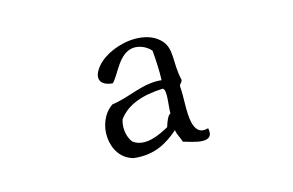

<svg xmlns="http://www.w3.org/2000/svg" viewBox="-66 -633 1131 742"><g transform="rotate(-15 500.0 -262.5)"><path d="M698 -80C664 -70 648 -89 641 -118C631 -159 639 -222 635 -262C634 -275 647 -276 647 -288C629 -364 653 -415 609 -455C584 -478 550 -487 514 -487C452 -487 387 -458 357 -421C325 -382 332 -348 387 -343C417 -373 439 -449 498 -455C523 -457 551 -445 568 -425C571 -388 574 -341 572 -306C496 -314 437 -274 365 -265C287 -214 294 -68 390 -43C474 -33 527 -67 572 -106C575 -86 585 -73 590 -55C607 -51 640 -38 666 -38C689 -38 705 -47 698 -80ZM572 -173C561 -169 552 -145 546 -125C510 -105 446 -73 402 -106C388 -121 375 -159 387 -198C422 -248 486 -270 568 -273C585 -266 571 -200 572 -173Z"/></g></svg>

Font: Yuji Syuku Std R
Style: Regular
Weight: 400
Designer: Kataoka Yuji
Foundry: Kinuta Font Factory
Version: Version 3.000;hotconv 1.0.111;makeotfexe 2.5.65597